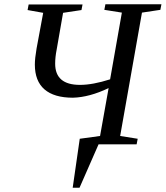

<svg xmlns="http://www.w3.org/2000/svg" viewBox="-20 -675 775 898"><path d="M735 -655 730 -629 644 -616 542 -39 624 -26 619 0H441L352 203H320L353 -26L448 -39L488 -263Q398 -220 321 -218Q233 -218 188 -257Q143 -296 143 -373Q143 -402 151 -448L182 -615L109 -628L114 -654H366L361 -628L275 -615L245 -443Q238 -408 238 -377Q238 -278 354 -278Q414 -278 495 -304L550 -616L468 -629L473 -655Z"/></svg>

Font: Libra Serif Modern
Style: Italic
Weight: 400
Italic angle: -12°
Designer: Stefan Peev, Context Ltd
Foundry: Stefan Peev, Context Ltd
Version: Version 1.000